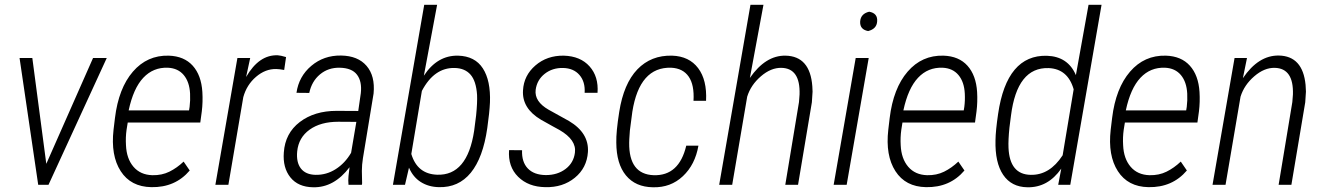

<svg xmlns="http://www.w3.org/2000/svg" viewBox="-20 -770 5525 800"><path d="M172.9 -87.4 367.7 -528.3H424.8L182.1 0H139.2L61.5 -528.3H114.7Z M610.4 9.8Q524.9 8.3 482.9 -56.9Q440.9 -122.1 453.1 -229.5L459 -278.3Q474.1 -402.3 533.7 -471.4Q593.3 -540.5 683.1 -538.1Q747.1 -536.1 783 -496.3Q818.8 -456.5 823.2 -386.7Q825.7 -345.2 820.8 -305.7L814.5 -259.3H512.2L507.3 -229Q502.9 -197.8 504.9 -165Q507.3 -108.9 536.1 -75.2Q564.9 -41.5 614.7 -40Q654.3 -39.1 685.8 -54.7Q717.3 -70.3 745.1 -96.7L770.5 -59.6Q710 11.7 610.4 9.8ZM679.7 -487.8Q618.7 -490.2 577.1 -446Q535.6 -401.9 516.1 -310.1H767.6L770 -324.7Q773.4 -351.6 772 -379.9Q769.5 -428.7 745.6 -457.3Q721.7 -485.8 679.7 -487.8Z M1164.1 -478.5Q1142.1 -482.4 1130.9 -482.4Q1085.9 -483.4 1046.9 -450Q1007.8 -416.5 993.7 -365.2L931.6 0H877.4L969.2 -528.3H1022.5L1005.4 -449.2Q1059.6 -543 1137.7 -539.6Q1148.9 -539.1 1171.9 -532.2Z M1432.1 0Q1430.2 -18.6 1432.1 -36.6L1436.5 -73.2Q1371.6 12.2 1284.7 10.3Q1222.2 9.3 1189.9 -31Q1157.7 -71.3 1162.6 -134.8Q1168 -214.8 1229 -261.5Q1290 -308.1 1382.8 -308.1L1472.7 -307.6L1483.4 -381.8Q1488.8 -430.7 1467.5 -458.7Q1446.3 -486.8 1395.5 -487.8Q1347.7 -488.8 1313.2 -460Q1278.8 -431.2 1268.6 -382.8L1215.3 -383.3Q1225.1 -451.7 1277.1 -495.6Q1329.1 -539.6 1400.9 -538.6Q1471.2 -537.6 1507.3 -495.6Q1543.5 -453.6 1536.6 -380.4L1492.2 -110.8Q1487.8 -83.5 1487.8 -58.1L1488.8 -5.9L1487.8 0ZM1294.4 -41.5Q1339.8 -40.5 1378.7 -65.2Q1417.5 -89.8 1442.9 -133.3L1464.8 -262.2L1389.6 -262.7Q1315.9 -262.7 1270 -229.7Q1224.1 -196.8 1218.3 -139.2Q1213.9 -93.8 1233.6 -68.1Q1253.4 -42.5 1294.4 -41.5Z M1808.1 9.8Q1765.6 8.8 1733.4 -11.5Q1701.2 -31.7 1684.1 -71.3L1667.5 0H1617.2L1747.6 -750H1801.3L1746.1 -454.6Q1802.2 -540 1888.7 -538.1Q1959 -536.1 1991.9 -485.1Q2024.9 -434.1 2021.5 -343.3Q2019.5 -300.3 2010.3 -236.3Q1992.7 -112.8 1941.7 -50.3Q1890.6 12.2 1808.1 9.8ZM1963.9 -290Q1969.2 -342.8 1967.8 -374.5Q1963.9 -432.6 1940.4 -459.2Q1917 -485.8 1874.5 -486.8Q1789.1 -488.8 1737.8 -391.1L1693.8 -128.4Q1718.8 -44.9 1801.3 -42Q1927.2 -37.6 1955.6 -225.1Z M2375.5 -133.8Q2382.8 -187 2311 -228.5L2283.2 -243.7L2234.4 -271Q2154.3 -318.4 2159.2 -393.6Q2162.6 -455.6 2210.9 -497.3Q2259.3 -539.1 2329.1 -538.1Q2398.4 -536.1 2436.5 -493.4Q2474.6 -450.7 2469.7 -383.3H2416Q2418.9 -429.2 2394.5 -457.5Q2370.1 -485.8 2326.2 -486.8Q2281.7 -487.8 2249.5 -462.4Q2217.3 -437 2211.9 -395.5Q2206.1 -347.2 2265.6 -313L2351.1 -265.6Q2434.6 -215.8 2429.7 -136.7Q2425.3 -70.3 2375 -29.3Q2324.7 11.7 2252 9.8Q2181.6 8.8 2138.9 -33.4Q2096.2 -75.7 2101.1 -144.5L2155.3 -144Q2153.3 -95.2 2179.2 -68.1Q2205.1 -41 2254.4 -40.5Q2302.7 -40.5 2336.4 -65.9Q2370.1 -91.3 2375.5 -133.8Z M2703.6 -40Q2809.6 -36.6 2839.4 -163.1H2890.1Q2876.5 -84 2825.4 -35.9Q2774.4 12.2 2700.7 10.3Q2627.9 9.3 2588.1 -39.1Q2548.3 -87.4 2547.9 -176.3Q2546.9 -220.7 2560.1 -303.7Q2578.6 -421.4 2635.7 -481Q2692.9 -540.5 2780.8 -538.1Q2851.6 -535.6 2888.9 -486.1Q2926.3 -436.5 2921.9 -350.1H2869.6Q2873.5 -416 2849.6 -450.7Q2825.7 -485.4 2776.9 -487.8Q2644.5 -492.2 2614.7 -304.2L2604.5 -226.1L2602.1 -190.9L2601.6 -175.3Q2600.1 -43.9 2703.6 -40Z M3104.5 -445.3Q3169.9 -539.6 3252.9 -538.1Q3355.5 -536.1 3364.7 -410.2L3365.7 -388.2L3362.8 -343.8L3305.2 0H3252L3309.1 -344.7L3311.5 -376.5Q3314.9 -485.4 3236.3 -487.3Q3192.4 -488.3 3150.4 -452.1Q3108.4 -416 3093.3 -367.2L3030.8 0H2976.6L3106.9 -750H3161.1Z M3507.8 0H3453.6L3545.4 -528.3H3599.6ZM3564 -680.7Q3566.4 -712.9 3601.6 -721.2Q3637.7 -714.8 3634.8 -680.7Q3632.8 -649.4 3597.2 -640.6Q3562 -647 3564 -680.7Z M3838.4 9.8Q3752.9 8.3 3710.9 -56.9Q3668.9 -122.1 3681.2 -229.5L3687 -278.3Q3702.1 -402.3 3761.7 -471.4Q3821.3 -540.5 3911.1 -538.1Q3975.1 -536.1 4011 -496.3Q4046.9 -456.5 4051.3 -386.7Q4053.7 -345.2 4048.8 -305.7L4042.5 -259.3H3740.2L3735.4 -229Q3731 -197.8 3732.9 -165Q3735.4 -108.9 3764.2 -75.2Q3793 -41.5 3842.8 -40Q3882.3 -39.1 3913.8 -54.7Q3945.3 -70.3 3973.1 -96.7L3998.5 -59.6Q3938 11.7 3838.4 9.8ZM3907.7 -487.8Q3846.7 -490.2 3805.2 -446Q3763.7 -401.9 3744.1 -310.1H3995.6L3998 -324.7Q4001.5 -351.6 4000 -379.9Q3997.6 -428.7 3973.6 -457.3Q3949.7 -485.8 3907.7 -487.8Z M4342.3 -537.6Q4429.7 -534.7 4462.9 -457L4515.6 -750H4569.8L4439.5 0H4389.2L4401.9 -67.4Q4346.2 12.2 4260.7 10.3Q4194.3 9.3 4159.9 -41.5Q4125.5 -92.3 4127.9 -186Q4128.4 -225.1 4138.7 -294.9Q4156.7 -418.9 4207.8 -479.5Q4258.8 -540 4342.3 -537.6ZM4186 -238.3Q4180.7 -186 4182.1 -154.3Q4187 -43 4274.4 -41.5Q4353.5 -39.6 4407.7 -123L4453.6 -397.9Q4429.2 -482.9 4349.6 -486.3Q4217.8 -490.7 4192.4 -288.1Z M4765.1 9.8Q4679.7 8.3 4637.7 -56.9Q4595.7 -122.1 4607.9 -229.5L4613.8 -278.3Q4628.9 -402.3 4688.5 -471.4Q4748 -540.5 4837.9 -538.1Q4901.9 -536.1 4937.7 -496.3Q4973.6 -456.5 4978 -386.7Q4980.5 -345.2 4975.6 -305.7L4969.2 -259.3H4667L4662.1 -229Q4657.7 -197.8 4659.7 -165Q4662.1 -108.9 4690.9 -75.2Q4719.7 -41.5 4769.5 -40Q4809.1 -39.1 4840.6 -54.7Q4872.1 -70.3 4899.9 -96.7L4925.3 -59.6Q4864.7 11.7 4765.1 9.8ZM4834.5 -487.8Q4773.4 -490.2 4731.9 -446Q4690.4 -401.9 4670.9 -310.1H4922.4L4924.8 -324.7Q4928.2 -351.6 4926.8 -379.9Q4924.3 -428.7 4900.4 -457.3Q4876.5 -485.8 4834.5 -487.8Z M5175.8 -528.3 5158.7 -444.3Q5223.6 -540 5308.6 -538.6Q5408.2 -536.6 5419.9 -416.5L5421.4 -388.2L5418.5 -343.8L5360.8 0H5307.6L5364.7 -344.7L5367.2 -376.5Q5370.6 -485.4 5291.5 -487.3Q5248 -488.3 5206.1 -452.1Q5164.1 -416 5148.9 -367.2L5086.4 0H5032.2L5124 -528.3Z"/></svg>

Font: TypoPRO Roboto
Style: Italic
Weight: 300
Italic angle: -12°
Designer: Google
Version: Version 2.136; 2016